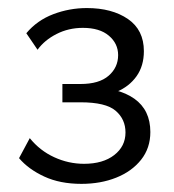

<svg xmlns="http://www.w3.org/2000/svg" viewBox="-20 -443 427 472"><path d="M180.1 9Q127.5 9 88.8 -9Q50 -26.9 26.8 -54.2L53.2 -103.4Q78.1 -72.6 113.3 -56.5Q148.5 -40.3 186.6 -40.3Q233.1 -40.3 260.8 -61.8Q288.5 -83.3 288.5 -117.3Q288.5 -149.9 264.3 -170.7Q240.2 -191.5 177.9 -191.5H133.4V-236.5H177.9Q223.8 -236.5 247.1 -256.9Q270.4 -277.2 270.4 -307.5Q270.4 -336 247.7 -355.2Q225.1 -374.5 183.7 -374.5Q148.5 -374.5 119 -359.4Q89.5 -344.4 72.3 -320.7L44.7 -361.3Q71.2 -393 110.9 -408.1Q150.6 -423.2 193.5 -423.2Q255.2 -423.2 294.5 -396.3Q333.7 -369.4 333.7 -317.3Q333.7 -280.9 315.6 -255.5Q297.5 -230.2 266.9 -217.4Q236.3 -204.6 198.3 -204.6V-228.4Q270.7 -228.4 310.2 -200.4Q349.6 -172.5 349.6 -118.4Q349.6 -78.9 326.8 -50.2Q303.9 -21.5 265.7 -6.3Q227.5 9 180.1 9Z"/></svg>

Font: Ysabeau
Style: Bold
Weight: 700
Designer: Christian Thalmann (Catharsis Fonts)
Version: Version 2.000;gftools[0.9.27.dev2+g8671c4b]